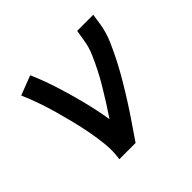

<svg xmlns="http://www.w3.org/2000/svg" viewBox="-134 -691 844 844"><g transform="rotate(-45 288.0 -269.0)"><path d="M164 0H265Q291 -38 317 -76Q343 -114 367.5 -152.5Q392 -191 415.5 -230.5Q439 -270 460 -310.5Q481 -351 499 -392.5Q517 -434 524 -477L532 -530H432L423 -477Q418 -443 403.5 -409.5Q389 -376 372.5 -343.5Q356 -311 337 -279.5Q318 -248 298.5 -217Q279 -186 258 -155Q247 -222 230.5 -287Q214 -352 194 -415Q174 -478 148 -538L57 -503Q74 -464 88 -424Q102 -384 113.5 -343Q125 -302 135.5 -260Q146 -218 154 -175.5Q162 -133 166.5 -89Q171 -45 164 0Z"/></g></svg>

Font: Iosevka Sparkle Medium
Style: Italic
Weight: 500
Italic angle: -9°
Designer: Belleve Invis
Foundry: Belleve Invis
Version: Version 4.5.0; ttfautohint (v1.8.3)